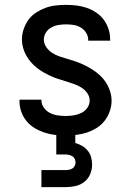

<svg xmlns="http://www.w3.org/2000/svg" viewBox="-20 -548 540 788"><path d="M249 8Q227 8 205 5.5Q183 3 162 -4Q141 -11 122 -22.5Q103 -34 89 -51Q75 -68 67.5 -89Q60 -110 60 -132V-139H150V-136Q150 -120 160 -106Q170 -92 185 -84.5Q200 -77 216.5 -74.5Q233 -72 249 -72Q265 -72 281.5 -74.5Q298 -77 313 -84Q328 -91 338 -105Q348 -119 348 -135Q348 -152 338 -166Q328 -180 313.5 -189Q299 -198 283 -203.5Q267 -209 251 -214Q235 -219 219 -224Q203 -229 188 -236Q173 -243 158 -251.5Q143 -260 130 -270.5Q117 -281 106 -294Q95 -307 87 -321.5Q79 -336 74.5 -352.5Q70 -369 70 -386Q70 -407 77 -428Q84 -449 96.5 -466.5Q109 -484 127.5 -496Q146 -508 166 -515.5Q186 -523 207.5 -525.5Q229 -528 251 -528Q272 -528 293.5 -525.5Q315 -523 335.5 -516Q356 -509 374 -497Q392 -485 405 -468Q418 -451 425 -430Q432 -409 432 -388V-381H342V-384Q342 -400 333.5 -413.5Q325 -427 311.5 -435Q298 -443 282.5 -445.5Q267 -448 251 -448Q235 -448 220 -445.5Q205 -443 191 -435.5Q177 -428 168.5 -414.5Q160 -401 160 -385Q160 -369 170 -354.5Q180 -340 194 -331Q208 -322 224 -316.5Q240 -311 256 -306.5Q272 -302 288 -296.5Q304 -291 319.5 -284Q335 -277 349.5 -268.5Q364 -260 377.5 -249.5Q391 -239 402 -226.5Q413 -214 421 -199Q429 -184 433.5 -168Q438 -152 438 -135Q438 -113 430.5 -91.5Q423 -70 409.5 -52.5Q396 -35 377 -23Q358 -11 336.5 -4Q315 3 293 5.5Q271 8 249 8ZM150 220V150H250Q257 150 264 148.5Q271 147 277 143.5Q283 140 286.5 133Q290 126 290 119Q290 112 287 105Q284 98 278 94Q272 90 264.5 88Q257 86 250 86H211V-72H289V39Q304 43 317.5 51Q331 59 340.5 71Q350 83 354 97.5Q358 112 358 128Q358 148 350 167Q342 186 326 198.5Q310 211 290 215.5Q270 220 250 220Z"/></svg>

Font: Iosevka Fixed Medium
Style: Regular
Weight: 500
Monospace: yes
Designer: Belleve Invis
Foundry: Belleve Invis
Version: Version 32.3.0